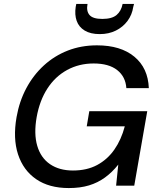

<svg xmlns="http://www.w3.org/2000/svg" viewBox="-20 -942 809 974"><path d="M329 12Q229 12 163.5 -33Q98 -78 71.5 -159Q45 -240 64 -348Q78 -428 113.5 -494.5Q149 -561 202.5 -610Q256 -659 324 -685.5Q392 -712 472 -712Q592 -712 661.5 -654.5Q731 -597 735 -495H621Q617 -553 574.5 -586.5Q532 -620 455 -620Q381 -620 320.5 -587Q260 -554 220.5 -493Q181 -432 166 -348Q151 -263 169 -202Q187 -141 234 -109Q281 -77 350 -77Q421 -77 473 -105Q525 -133 560 -183Q595 -233 613 -301H420L433 -378H727L661 0H569L580 -107Q549 -68 512.5 -41.5Q476 -15 431.5 -1.5Q387 12 329 12ZM486 -769Q439 -769 409.5 -787Q380 -805 369 -836Q358 -867 364 -907L367 -922H424Q417 -886 434 -866Q451 -846 499 -846Q548 -846 571.5 -866Q595 -886 602 -922H660L656 -907Q650 -867 627 -836Q604 -805 568 -787Q532 -769 486 -769Z"/></svg>

Font: DM Sans 9pt Medium
Style: Italic
Weight: 500
Italic angle: -10°
Version: Version 4.004;gftools[0.9.30]